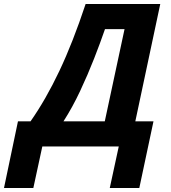

<svg xmlns="http://www.w3.org/2000/svg" viewBox="-116 -734 856 962"><path d="M-96 208 -26 -126H37Q114 -236 181.5 -378.5Q249 -521 313 -714H687L562 -126H653L582 208H434L479 0H96L51 208ZM202 -126H409L508 -588H410Q387 -521 355.5 -440.5Q324 -360 285.5 -278Q247 -196 202 -126Z"/></svg>

Font: Noto IKEA Latin
Style: Bold Italic
Weight: 700
Italic angle: -12°
Designer: Monotype Design Team
Foundry: Monotype Imaging Inc.
Version: Version 1.0